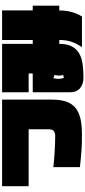

<svg xmlns="http://www.w3.org/2000/svg" viewBox="501 -1278 837 1880"><g transform="rotate(-90 920.0 -338.5)"><path d="M544 45Q501 45 463 44Q425 43 387.5 40.5Q350 38 310 34Q270 30 223 25V-235Q250 -232 289 -228.5Q328 -225 370.5 -222.5Q413 -220 454.5 -218.5Q496 -217 528 -217Q560 -217 577 -231.5Q594 -246 594 -285V-477H36V-737H884V-249Q884 -167 865 -110.5Q846 -54 804.5 -19.5Q763 15 698.5 30Q634 45 544 45Z M1698 45H1398Q1433 -6 1450.5 -57.5Q1468 -109 1468 -177H1430Q1430 -104 1407 -58Q1384 -12 1341.5 14.5Q1299 41 1238.5 50.5Q1178 60 1102 60Q1036 60 996 26.5Q956 -7 956 -73V-437H1140V-477H956V-737H1430V-437H1468V-737H1758V-437H1804V-177H1757Q1757 -112 1741.5 -55.5Q1726 1 1698 45ZM1125 -224 1094 -235Q1086 -205 1087.5 -181.5Q1089 -158 1096 -132L1125 -139Q1119 -165 1119.5 -182.5Q1120 -200 1125 -224Z"/></g></svg>

Font: ChangwonDangamAsac Bold
Style: Regular
Weight: 700
Designer: Choi Chi-young, Lee Youngbeen, Kim Jungjin, Yoon Jihee, Han Dohee
Foundry: YoonDesign Inc.
Version: Version 1.010;Build 20210623